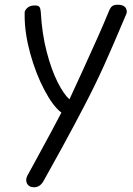

<svg xmlns="http://www.w3.org/2000/svg" viewBox="-20 -531 562 810"><path d="M91 223Q93 214 96 209L124 158Q213 -5 239 -56Q204 -82 167.5 -151Q131 -220 107.5 -305.5Q84 -391 84 -465V-478Q84 -487 95 -497.5Q106 -508 127 -508Q142 -508 146.5 -501.5Q151 -495 152 -481Q157 -389 177 -312.5Q197 -236 223 -184.5Q249 -133 273 -112L326 -227Q405 -399 440 -485Q446 -500 454 -505.5Q462 -511 477 -511Q514 -511 515 -481Q515 -476 512 -470Q456 -337 419 -255Q382 -173 335 -83Q293 -2 243.5 88.5Q194 179 164 232Q149 259 124 259Q106 259 97.5 248.5Q89 238 91 223Z"/></svg>

Font: Mali
Style: Italic
Weight: 400
Italic angle: -10°
Version: Version 1.000; ttfautohint (v1.6)